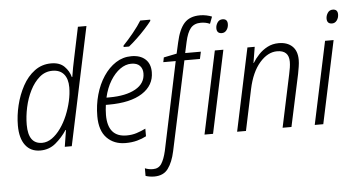

<svg xmlns="http://www.w3.org/2000/svg" viewBox="-61 -878 2273 1232"><g transform="rotate(-5 1075.0 -262.5)"><path d="M171 10Q109 10 75 -35Q41 -80 41 -162Q41 -225 57 -291.5Q73 -358 104 -415Q135 -472 181.5 -506.5Q228 -541 288 -541Q343 -541 373 -511Q403 -481 413 -442H416Q421 -472 426.5 -503Q432 -534 439 -564L480 -760H535L374 0H329L346 -107H343Q312 -60 270 -25Q228 10 171 10ZM187 -38Q220 -38 250.5 -59.5Q281 -81 307 -117.5Q333 -154 351.5 -198.5Q370 -243 380.5 -289.5Q391 -336 391 -378Q391 -433 365.5 -463Q340 -493 292 -493Q245 -493 209 -462Q173 -431 148 -381.5Q123 -332 110.5 -274Q98 -216 98 -162Q98 -38 187 -38Z M720 10Q646 10 600 -37Q554 -84 554 -177Q554 -249 572.5 -315Q591 -381 625 -432Q659 -483 704.5 -512.5Q750 -542 805 -542Q862 -542 894.5 -512.5Q927 -483 927 -429Q927 -344 850.5 -294.5Q774 -245 634 -245H615Q613 -231 611.5 -214Q610 -197 610 -180Q610 -38 731 -38Q766 -38 795.5 -47.5Q825 -57 854 -71V-22Q828 -8 794.5 1Q761 10 720 10ZM642 -291Q748 -291 810.5 -326Q873 -361 873 -426Q873 -456 855 -475Q837 -494 800 -494Q763 -494 728 -469Q693 -444 665 -398.5Q637 -353 623 -291ZM761 -614Q793 -647 827.5 -689.5Q862 -732 882 -765H946V-757Q931 -737 905 -708.5Q879 -680 849.5 -652Q820 -624 796 -605H761Z M885 240Q870 240 855 237.5Q840 235 829 231V182Q841 187 854 189.5Q867 192 881 192Q917 192 935.5 163.5Q954 135 966 83L1086 -486H1006L1012 -516L1096 -533L1112 -604Q1130 -687 1165 -726Q1200 -765 1267 -765Q1288 -765 1308.5 -760.5Q1329 -756 1343 -750L1326 -705Q1313 -711 1298.5 -714Q1284 -717 1268 -717Q1225 -717 1202 -689.5Q1179 -662 1166 -601L1151 -532H1252L1242 -486H1142L1019 89Q1004 159 974 199.5Q944 240 885 240ZM1397 -639Q1364 -639 1364 -673Q1364 -692 1375.5 -709.5Q1387 -727 1408 -727Q1440 -727 1440 -694Q1440 -672 1428 -655.5Q1416 -639 1397 -639ZM1229 0 1342 -532H1397L1284 0Z M1439 0 1552 -533H1599L1582 -430H1584Q1600 -457 1624.5 -483Q1649 -509 1681.5 -526Q1714 -543 1754 -543Q1809 -543 1841 -513Q1873 -483 1873 -425Q1873 -405 1869 -380.5Q1865 -356 1861 -335L1789 0H1732L1804 -339Q1809 -361 1812 -381Q1815 -401 1815 -418Q1815 -492 1739 -492Q1679 -492 1627 -432.5Q1575 -373 1552 -265L1496 0Z M2107 -639Q2074 -639 2074 -673Q2074 -692 2085.5 -709.5Q2097 -727 2118 -727Q2150 -727 2150 -694Q2150 -672 2138 -655.5Q2126 -639 2107 -639ZM1939 0 2052 -532H2107L1994 0Z"/></g></svg>

Font: Noto Sans SemiCondensed Light
Style: Italic
Weight: 300
Width: 4
Italic angle: -12°
Designer: Monotype Design Team
Foundry: Monotype Imaging Inc.
Version: Version 2.013; ttfautohint (v1.8.4.7-5d5b)